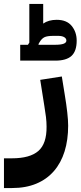

<svg xmlns="http://www.w3.org/2000/svg" viewBox="-80 -709 407 969"><path d="M-60 90H-20Q71 90 113.5 53Q156 16 155 -70Q155 -93 152 -118.5Q149 -144 144 -173L123 -306L232 -323L247 -230Q255 -182 259.5 -141.5Q264 -101 264 -75Q264 -3 246 55Q228 113 192 154.5Q156 196 103 218Q50 240 -19 240H-60ZM22 -483H61L68 -494V-689H138V-590Q165 -609 206 -609Q257 -609 282 -578Q307 -547 307 -504Q307 -451 281 -427Q255 -403 199 -403H22ZM114 -486 115 -483H199Q255 -483 255 -504Q255 -515 244 -521.5Q233 -528 213 -528H190Q158 -528 144 -521Q130 -514 119 -495Z"/></svg>

Font: IBM Plex Arabic
Style: Bold
Weight: 700
Designer: Mike Abbink, Paul van der Laan, Pieter van Rosmalen, Wael Morcos, Khajak Apelian
Foundry: Bold Monday
Version: Version 1.0